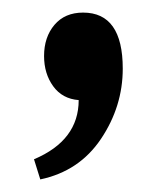

<svg xmlns="http://www.w3.org/2000/svg" viewBox="-20 -149 260 305"><path d="M105 10Q79 8 64.5 -12Q50 -32 50 -60Q50 -90 66.5 -109.5Q83 -129 112 -129Q175 -129 175 -40Q175 20 140.5 71.5Q106 123 44 136L34 104Q105 74 105 10Z"/></svg>

Font: Andada
Style: Regular
Weight: 400
Designer: Carolina Giovagnoli
Foundry: Carolina Giovagnoli
Version: Version 1.003